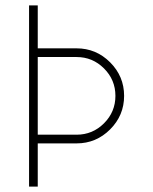

<svg xmlns="http://www.w3.org/2000/svg" viewBox="-20 -687 562 707"><path d="M119 0H87V-667H119V-509H262Q334 -509 385.5 -457.5Q437 -406 437 -334Q437 -262 385.5 -210.5Q334 -159 262 -159H119ZM262 -191Q321 -191 363 -233Q405 -275 405 -334Q405 -393 363 -435Q321 -477 262 -477H119V-191Z"/></svg>

Font: Zector
Style: Regular
Weight: 400
Designer: GGBot
Version: 0.72